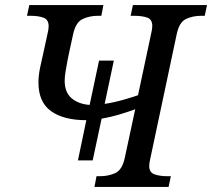

<svg xmlns="http://www.w3.org/2000/svg" viewBox="-20 -734 833 754"><path d="M286 -104 319 -262Q230 -262 180.5 -297.5Q131 -333 131 -410Q131 -439 138.5 -473Q146 -507 150 -525L167 -603Q171 -619 171 -631Q171 -657 151 -664.5Q131 -672 99 -672H86L95 -714H386L378 -672H365Q331 -672 304 -659Q277 -646 267 -599L252 -530Q249 -517 245 -496Q241 -475 237.5 -453.5Q234 -432 234 -417Q234 -371 261.5 -348Q289 -325 332 -322L369 -496H427L391 -326Q430 -332 467.5 -343Q505 -354 522 -360L574 -604Q578 -620 578 -632Q578 -658 558 -665Q538 -672 506 -672H493L502 -714H793L784 -672H771Q737 -672 710.5 -659.5Q684 -647 674 -600L570 -110Q566 -94 566 -82Q566 -57 586.5 -49.5Q607 -42 638 -42H651L642 0H351L359 -42H372Q406 -42 433 -54.5Q460 -67 470 -114L511 -305Q493 -298 455.5 -286.5Q418 -275 379 -268L344 -104Z"/></svg>

Font: NotoSerif-Italic
Style: Regular
Weight: 400
Italic angle: -12°
Designer: Monotype Design Team
Foundry: Monotype Imaging Inc.
Version: Version 2.007; ttfautohint (v1.8) -l 8 -r 50 -G 200 -x 14 -D